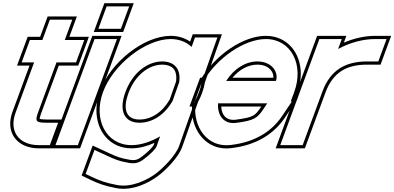

<svg xmlns="http://www.w3.org/2000/svg" viewBox="-20 -857 2465 1200"><path d="M333.2 -467 217.1 -152C198.1 -98 204.2 -90 273.2 -90H343.2L291.6 50H221.6C100.6 50 34.5 -34 76.7 -151L77.1 -152L193.2 -467H185.2H115.2L166.8 -607H236.8H244.8L265.9 -664L291.7 -734H431.7L405.9 -664L384.8 -607H436.8H506.8L455.2 -467H385.2ZM347.2 -447H469.2L535.5 -627H413.5L460.4 -754H277.7L230.9 -627H152.9L86.5 -447H164.5L57.9 -157.9C48.6 -131.9 44 -107.3 43.9 -83.9C43.8 9.7 117.6 70 221.6 70H305.5L371.9 -110H273.2C247.4 -110 231.9 -112.2 227.8 -113.8C227.7 -117.9 230.2 -129.1 235.9 -145.2Z M664.7 -677H594.7L646.3 -817H716.3H717.3H787.3L735.7 -677H665.7ZM545.2 -543 571.1 -613H711.1L685.2 -543L492.4 -20L466.6 50H326.6L352.4 -20ZM566 -657H749.6L816 -837H632.3ZM557.1 -633 297.9 70H480.5L739.8 -633Z M624 -282C687.1 -453 888.7 -612 1046.1 -613C1099.5 -613 1144.3 -594.7 1177.8 -563.9L1198.8 -623H1338.8L1314.3 -554L1241.5 -347.4C1238 -325.9 1232.2 -304 1224 -282C1217.3 -263.7 1209 -245.6 1199.3 -227.7L1099.3 56L1099 57C1077.2 116 996 198 949.8 231C904.6 264 804.7 318 709.7 299C637.9 285 605.3 273 552.5 248L515.2 230L570.5 80L652.5 118C703 141 723.7 150 785.6 161C829.7 169 855.1 157 885 133L886.3 132C918.2 108 952.3 75 958.6 58L980.7 -4.8C921.3 29.7 858.8 50.4 801.6 50C642.6 50 560.9 -111 624 -282ZM764 -282C720.1 -163 757.8 -89 853.2 -90C933.4 -90 1010.9 -141 1059.1 -227.3L1100.1 -343.5C1111.4 -424.6 1072.1 -472.2 994.4 -473C899.4 -473 807.5 -400 764 -282ZM605.2 -288.9C590 -247.6 582.7 -206.6 582.6 -167.8C582.4 -37.2 666.5 70 801.5 70C848.3 70.3 898.7 57 945.1 36.1L939.8 51.2C937.2 58.4 904.7 93.1 874.4 115.9L872.8 117.1L872.4 117.4C844.7 139.7 827.3 148.2 789.1 141.3C728.2 130.5 711.4 122.9 660.8 99.8L559.2 52.7L490.1 240.1L543.9 266C597.4 291.4 633.3 304.5 705.8 318.6C810.3 339.5 914.6 281.5 961.5 247.2C1010.3 212.4 1093.2 130.4 1117.7 63.9L1118.2 62.8L1217.7 -219.6C1227.9 -238.8 1235.8 -256.2 1242.7 -275C1251.1 -297.5 1257.4 -321.6 1260.9 -342.4L1333.2 -547.3L1367.1 -643H1184.6L1168.3 -596.9C1134.3 -620 1092.9 -633 1046 -633C877.3 -631.9 671 -467.1 605.2 -288.9ZM782.8 -275.1C824.2 -387.5 910.3 -453 994.3 -453C999.9 -452.9 1005.7 -452.6 1010.8 -452C1064 -445.5 1088.6 -413 1080.6 -348.3L1040.9 -235.6C994.9 -154.7 924.2 -110 853.1 -110C836.6 -109.8 823 -112.1 811.8 -116.2C768.8 -132.1 748.4 -182 782.8 -275.1Z M1393.5 -351H1704.4C1722.5 -400 1685.1 -472 1589.4 -473C1514.8 -473 1442.7 -428 1393.5 -351ZM1201.8 -211H1192.8L1218.6 -281L1244.4 -351H1252.2C1336.8 -494.4 1505.3 -612.1 1641.1 -613C1800.1 -613 1881.7 -452 1818.6 -281L1797.2 -223H1804.2L1744 -133C1679.6 -37 1576.6 31 1422.9 49C1276.7 68 1183.6 -63.3 1201.8 -211ZM1650.2 -211H1342.9C1337.5 -131 1382.7 -79.5 1454.8 -89H1455.8C1566.4 -104 1587.1 -117 1624.8 -173ZM1432.8 -371C1477.4 -424.5 1533.3 -453 1589.3 -453C1593 -453 1597 -452.8 1600.6 -452.5C1667 -447.1 1691.4 -402.9 1688.6 -371ZM1179.9 -191C1178.9 -170.4 1179.6 -154.2 1181.9 -136C1197.6 -12.8 1291 86.3 1425.4 68.8C1583.8 50.3 1693 -21 1760.7 -121.9L1841.7 -243H1825.9L1837.4 -274.1C1852.6 -315.4 1859.9 -356.4 1860 -395.2C1860.2 -525.8 1776.3 -633 1641 -633C1497.8 -632.1 1330 -514.1 1240.9 -371H1230.5L1164.1 -191ZM1612.8 -191 1608.2 -184.2C1573.3 -132.3 1561.6 -123.6 1454.5 -109H1453.5L1452.2 -108.8C1449.3 -108.5 1446.5 -108.2 1443.8 -108C1395.6 -105.4 1365.5 -135.4 1362.6 -191Z M2093.2 -550.9C2167.3 -591 2248.8 -613 2326.1 -613H2396.1L2344.4 -473H2274.4C2137.3 -473 2045 -417.6 1996 -287.5L1994 -282L1968.2 -212L1897.4 -20L1871.6 50H1731.6L1757.4 -20L1828.2 -212L1854 -282C1854.4 -283.2 1854.9 -284.5 1855.3 -285.7L1950.2 -543L1976.1 -613H2116.1ZM2129.1 -590.5 2144.8 -633H1962.1L1836.6 -292.7C1836.1 -291.3 1835.7 -290.1 1835.2 -288.9L1702.9 70H1885.5L2014.8 -280.5C2060.8 -402.9 2143.7 -453 2274.4 -453H2358.4L2424.8 -633H2326.1C2260.7 -633 2191.8 -617.5 2129.1 -590.5Z"/></svg>

Font: Nordica Plus
Style: NordicaClassicRgOblOl
Weight: 500
Version: Version 1.01